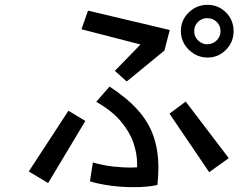

<svg xmlns="http://www.w3.org/2000/svg" viewBox="-20 -766 1040 794"><path d="M838 -528Q808 -528 783 -543Q758 -558 743 -582.5Q728 -607 728 -637Q728 -683 760.5 -714.5Q793 -746 838 -746Q883 -746 914.5 -714.5Q946 -683 946 -637Q946 -592 914.5 -560Q883 -528 838 -528ZM455 -473 561 -582 317 -645 344 -722 682 -642 660 -557 504 -429ZM892 -637Q892 -660 876 -675.5Q860 -691 837 -691Q815 -691 799 -675.5Q783 -660 783 -637Q783 -615 799 -599Q815 -583 837 -583Q860 -583 876 -599Q892 -615 892 -637ZM364 -94Q411 -81 451 -77Q491 -73 519 -73Q527 -73 534.5 -73.5Q542 -74 547 -74V-89Q547 -131 531.5 -176Q516 -221 479.5 -264.5Q443 -308 378 -345L433 -408Q505 -361 549.5 -311.5Q594 -262 614.5 -203.5Q635 -145 635 -72Q635 -56 634 -38Q633 -20 631 -1Q591 8 531 8Q486 8 439 2Q392 -4 352 -16ZM681 -296 748 -346 926 -112 845 -54ZM263 -308 333 -266 179 -9 99 -57Z"/></svg>

Font: Stick
Style: Regular
Weight: 400
Designer: Fontworks Inc.
Foundry: Fontworks Inc.
Version: Version 1.100